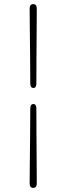

<svg xmlns="http://www.w3.org/2000/svg" viewBox="-20 -775 332 932"><path d="M156.5 -370Q156.5 -348 142.5 -348Q127 -348 127 -370Q127 -431.5 126.2 -499Q125.5 -566.5 124.8 -628Q124 -689.5 124 -733Q124 -755 141 -755Q158.5 -755 158.5 -733Q158.5 -689.5 158 -628Q157.5 -566.5 157 -499Q156.5 -431.5 156.5 -370ZM127 -248Q127 -270 142.5 -270Q156.5 -270 156.5 -248Q156.5 -186.5 157 -119Q157.5 -51.5 158 10Q158.5 71.5 158.5 115Q158.5 137 141 137Q124 137 124 115Q124 71.5 124.8 10Q125.5 -51.5 126.2 -119Q127 -186.5 127 -248Z"/></svg>

Font: Fraunces 72pt SuperSoft Thin
Style: Regular
Weight: 100
Version: Version 1.000;[b76b70a41]